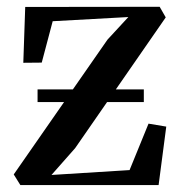

<svg xmlns="http://www.w3.org/2000/svg" viewBox="-20 -532 522 552"><path d="M349 -483 131.5 -471 100 -352 47 -351.5 52.5 -512 439 -512.5 456.5 -482 196 -106 128 -29 352.5 -43 407 -176.5 458 -168 436 0H38.5L19.5 -30.5L289 -418ZM88 -275H393.5V-238.5H88Z"/></svg>

Font: Merriweather 120pt Medium
Style: Regular
Weight: 500
Version: Version 2.100